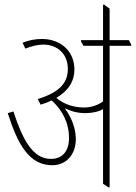

<svg xmlns="http://www.w3.org/2000/svg" viewBox="-20 -793 579 818"><path d="M203 -89C262 -89 303 -135 303 -200C303 -246 286 -290 256 -332C282 -319 311 -311 343 -311C372 -311 400 -317 419 -328V-10L442 5H447V-598H539V-603L529 -622H447V-756L424 -773H419V-622H325V-617L335 -598H419V-361C397 -345 370 -335 337 -335C292 -335 251 -350 220 -376C275 -408 297 -451 297 -496C297 -532 285 -563 264 -585C239 -612 201 -627 159 -627C131 -627 104 -622 76 -611L88 -586C117 -597 141 -603 164 -603C226 -603 269 -562 269 -500C269 -445 241 -402 141 -371L153 -347C170 -352 186 -358 200 -365C244 -326 274 -271 274 -205C274 -150 247 -116 197 -116C121 -116 78 -194 37 -318L13 -311C55 -180 103 -89 203 -89Z"/></svg>

Font: Noto Serif Devanagari ExtraCondensed Thin
Style: Regular
Weight: 100
Width: 2
Designer: Universal Thirst, Indian Type Foundry and the Monotype Design Team
Foundry: Monotype Imaging Inc.
Version: Version 2.004